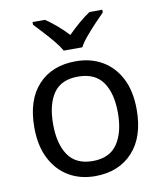

<svg xmlns="http://www.w3.org/2000/svg" viewBox="-86 -836 777 916"><g transform="rotate(-10 302.5 -378.0)"><path d="M551 -269Q551 -136 483.5 -63Q416 10 301 10Q230 10 174.5 -22.5Q119 -55 87 -117.5Q55 -180 55 -269Q55 -402 122 -474Q189 -546 304 -546Q377 -546 432.5 -513.5Q488 -481 519.5 -419.5Q551 -358 551 -269ZM146 -269Q146 -174 183.5 -118.5Q221 -63 303 -63Q384 -63 422 -118.5Q460 -174 460 -269Q460 -364 422 -418Q384 -472 302 -472Q220 -472 183 -418Q146 -364 146 -269ZM257 -606Q244 -629 222 -655.5Q200 -682 176 -708Q152 -734 134 -753V-766H194Q220 -749 248 -725Q276 -701 301 -674Q328 -701 356 -725Q384 -749 410 -766H472V-753Q453 -734 428.5 -708Q404 -682 381.5 -655.5Q359 -629 347 -606Z"/></g></svg>

Font: RS Noto Sans
Style: Regular
Weight: 400
Designer: Monotype Design Team
Foundry: Monotype Imaging Inc.
Version: Version 3.10